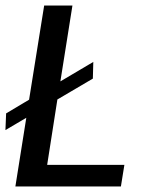

<svg xmlns="http://www.w3.org/2000/svg" viewBox="-22 -670 526 690"><path d="M195 -377.5 238.3 -650H136.7L82.5 -311.7L0 -262.5L-2.5 -202.5L72.5 -246.7L33.3 0H412.5L425 -77.5H147.5L184.2 -312.5L311.7 -387.5L313.3 -447.5Z"/></svg>

Font: Boon Medium
Style: Italic
Weight: 500
Italic angle: -9°
Designer: Sungsit Sawaiwan
Foundry: FontUni
Version: Version 3.0